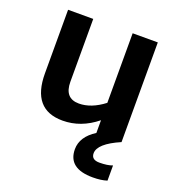

<svg xmlns="http://www.w3.org/2000/svg" viewBox="-131 -617 846 928"><g transform="rotate(20 291.5 -152.5)"><path d="M393.1 0V-65.4Q312.5 0 218.3 0Q61 0 61 -186V-512.7H190.4V-189.5Q190.4 -104.5 264.6 -104.5Q327.6 -104.5 393.1 -154.8V-512.7H522.5V0Q414.1 46.9 414.1 96.7Q414.1 129.9 455.6 129.9Q497.1 129.9 522.5 120.1V198.2Q492.7 208 449.7 208Q322.3 208 322.3 108.9Q322.3 44.9 393.1 0Z"/></g></svg>

Font: SansationBold
Style: Bold
Weight: 700
Designer: Bernd Montag
Version: Version 1.301